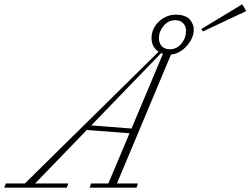

<svg xmlns="http://www.w3.org/2000/svg" viewBox="-85 -866 1157 886"><path d="M851.1 -720.7 843.8 -731.9 1032.7 -846.2 1051.3 -814.9ZM-65.4 0 -58.1 -19.5H29.8L647 -627.4Q614.3 -648.9 614.3 -690.4Q614.3 -734.4 648.2 -766.4Q682.1 -798.3 727.1 -798.3Q751.5 -798.3 768.8 -791Q786.1 -783.7 794.2 -772.2Q802.2 -760.7 805.7 -750.5Q809.1 -740.2 809.1 -730.5Q809.1 -689.9 776.9 -654.1Q744.6 -618.2 704.1 -614.3L454.6 -19.5H551.8L544.9 0H328.6L335.4 -19.5H415L512.7 -251L315.4 -266.1L77.1 -19.5H230.5L223.1 0ZM698.7 -638.7Q731 -638.7 752.2 -664.8Q773.4 -690.9 773.4 -723.6Q773.4 -745.6 759.8 -759.3Q746.1 -772.9 723.6 -772.9Q692.4 -772.9 670.4 -747.1Q648.4 -721.2 648.4 -690.4Q648.4 -666.5 661.9 -652.6Q675.3 -638.7 698.7 -638.7ZM335.9 -287.1 522 -272.9 667 -617.7Q662.6 -619.1 658.7 -621.1Z"/></svg>

Font: Elstob ExtraLight
Style: Italic
Weight: 200
Italic angle: -20°
Designer: Peter S. Baker
Version: Version 1.015